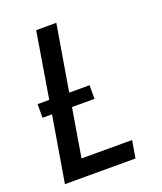

<svg xmlns="http://www.w3.org/2000/svg" viewBox="-136 -824 772 913"><g transform="rotate(-20 250.0 -367.5)"><path d="M34 0 90 -333H42V-402H101L156 -735H258L202 -402H305V-333H191L150 -88H406L391 0Z"/></g></svg>

Font: Iosevka SS04 Semibold
Style: Italic
Weight: 600
Italic angle: -9°
Monospace: yes
Designer: Belleve Invis
Foundry: Belleve Invis
Version: Version 19.0.0; ttfautohint (v1.8.4)